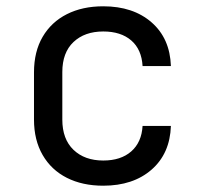

<svg xmlns="http://www.w3.org/2000/svg" viewBox="-20 -580 640 610"><path d="M308 10Q242 10 192.5 -15Q143 -40 115.5 -87.5Q88 -135 88 -200V-350Q88 -416 115.5 -463Q143 -510 192.5 -535Q242 -560 308 -560Q403 -560 461.5 -509Q520 -458 523 -370H433Q430 -423 397 -451.5Q364 -480 308 -480Q249 -480 213.5 -446.5Q178 -413 178 -351V-200Q178 -138 213.5 -104Q249 -70 308 -70Q364 -70 397 -99Q430 -128 433 -180H523Q520 -92 461.5 -41Q403 10 308 10Z"/></svg>

Font: Atlassian Mono
Style: Regular
Weight: 400
Monospace: yes
Designer: Philipp Nurullin, Konstantin Bulenkov
Foundry: Modifications by Atlassian Pty Ltd, manufactured by JetBrains
Version: Version 2.304